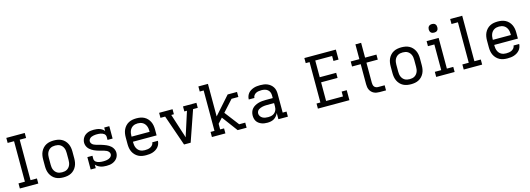

<svg xmlns="http://www.w3.org/2000/svg" viewBox="6 -1711 7437 2695"><g transform="rotate(-15 3725.0 -363.5)"><path d="M66 0V-74H159V-662H66V-735H334V-662H241V-74H334V0Z M700 8Q671 8 642.5 3Q614 -2 588 -15.5Q562 -29 542 -50.5Q522 -72 509.5 -98Q497 -124 492 -152.5Q487 -181 487 -210V-310Q487 -339 492 -367.5Q497 -396 509.5 -422Q522 -448 542 -469.5Q562 -491 588 -504.5Q614 -518 642.5 -523Q671 -528 700 -528Q729 -528 757.5 -523Q786 -518 812 -504.5Q838 -491 858 -469.5Q878 -448 890.5 -422Q903 -396 908 -367.5Q913 -339 913 -310V-210Q913 -181 908 -152.5Q903 -124 890.5 -98Q878 -72 858 -50.5Q838 -29 812 -15.5Q786 -2 757.5 3Q729 8 700 8ZM700 -66Q718 -66 736.5 -69.5Q755 -73 771 -82.5Q787 -92 799 -106.5Q811 -121 818 -138Q825 -155 827.5 -173.5Q830 -192 830 -210V-310Q830 -328 827.5 -346.5Q825 -365 818 -382Q811 -399 799 -413.5Q787 -428 771 -437.5Q755 -447 736.5 -450.5Q718 -454 700 -454Q682 -454 663.5 -450.5Q645 -447 629 -437.5Q613 -428 601 -413.5Q589 -399 582 -382Q575 -365 572.5 -346.5Q570 -328 570 -310V-210Q570 -192 572.5 -173.5Q575 -155 582 -138Q589 -121 601 -106.5Q613 -92 629 -82.5Q645 -73 663.5 -69.5Q682 -66 700 -66Z M1324 8Q1303 8 1281.5 5.5Q1260 3 1239.5 -4Q1219 -11 1201 -22.5Q1183 -34 1169 -51V0H1095V-180H1169V-135Q1169 -122 1175.5 -109.5Q1182 -97 1193 -89Q1204 -81 1216.5 -76.5Q1229 -72 1242.5 -69.5Q1256 -67 1269.5 -66Q1283 -65 1296 -65Q1309 -65 1322.5 -66Q1336 -67 1349.5 -69.5Q1363 -72 1375.5 -77Q1388 -82 1398.5 -90Q1409 -98 1416 -110Q1423 -122 1423 -136Q1423 -154 1411 -169Q1399 -184 1382.5 -192.5Q1366 -201 1348.5 -205.5Q1331 -210 1313 -215Q1295 -220 1277.5 -225Q1260 -230 1242.5 -236Q1225 -242 1208.5 -249.5Q1192 -257 1176.5 -267Q1161 -277 1147.5 -289Q1134 -301 1124 -316.5Q1114 -332 1108.5 -350Q1103 -368 1103 -386Q1103 -407 1109.5 -427.5Q1116 -448 1128.5 -465.5Q1141 -483 1158.5 -495.5Q1176 -508 1196 -515.5Q1216 -523 1237.5 -525.5Q1259 -528 1280 -528Q1301 -528 1322 -525.5Q1343 -523 1362.5 -516.5Q1382 -510 1400 -498.5Q1418 -487 1431 -470V-520H1505V-340H1431V-385Q1431 -398 1425 -410Q1419 -422 1408.5 -430Q1398 -438 1385.5 -443Q1373 -448 1360 -450.5Q1347 -453 1334 -454Q1321 -455 1308 -455Q1295 -455 1282 -454Q1269 -453 1256 -450Q1243 -447 1230.5 -442.5Q1218 -438 1208 -429.5Q1198 -421 1191.5 -409.5Q1185 -398 1185 -385Q1185 -366 1197 -351Q1209 -336 1225.5 -328Q1242 -320 1259.5 -315Q1277 -310 1295 -305.5Q1313 -301 1330.5 -295.5Q1348 -290 1365 -284Q1382 -278 1399 -270.5Q1416 -263 1431.5 -253.5Q1447 -244 1460.5 -231.5Q1474 -219 1484 -203.5Q1494 -188 1499.5 -170.5Q1505 -153 1505 -134Q1505 -113 1498 -92Q1491 -71 1478 -54Q1465 -37 1447 -24.5Q1429 -12 1409 -4.5Q1389 3 1367.5 5.5Q1346 8 1324 8Z M1900 8Q1871 8 1842.5 3Q1814 -2 1788.5 -15.5Q1763 -29 1742.5 -50.5Q1722 -72 1709.5 -98Q1697 -124 1692 -152.5Q1687 -181 1687 -210V-310Q1687 -339 1692 -367.5Q1697 -396 1709.5 -422Q1722 -448 1742 -469.5Q1762 -491 1788 -504.5Q1814 -518 1842.5 -523Q1871 -528 1900 -528Q1929 -528 1957.5 -523Q1986 -518 2012 -504.5Q2038 -491 2058 -469.5Q2078 -448 2090.5 -422Q2103 -396 2108 -367.5Q2113 -339 2113 -310V-223H1769V-210Q1769 -191 1772 -173Q1775 -155 1782 -138Q1789 -121 1801 -106.5Q1813 -92 1829 -82.5Q1845 -73 1863.5 -69Q1882 -65 1900 -65Q1921 -65 1942 -68Q1963 -71 1982 -80.5Q2001 -90 2014.5 -107Q2028 -124 2029 -145H2111Q2110 -121 2101.5 -98Q2093 -75 2077 -56.5Q2061 -38 2040 -25Q2019 -12 1996 -4.5Q1973 3 1949 5.5Q1925 8 1900 8ZM2031 -297V-310Q2031 -328 2028 -346.5Q2025 -365 2018 -382Q2011 -399 1999 -413.5Q1987 -428 1971 -437.5Q1955 -447 1937 -451Q1919 -455 1900 -455Q1881 -455 1863 -451Q1845 -447 1829 -437.5Q1813 -428 1801 -413.5Q1789 -399 1782 -382Q1775 -365 1772 -346.5Q1769 -328 1769 -310V-297Z M2452 0 2297 -447H2229V-520H2424V-447H2386L2474 -173Q2481 -153 2487.5 -132.5Q2494 -112 2500 -91Q2506 -112 2512.5 -132.5Q2519 -153 2526 -173L2614 -447H2576V-520H2771V-447H2703L2548 0Z M2857 0V-74H2914V-661H2857V-735H2996V-262L3225 -520H3361V-447H3262L3113 -283L3273 -74H3361V0H3231L3062 -227L2996 -155V-73H3053V0Z M3663 8Q3641 8 3619 5Q3597 2 3577 -6Q3557 -14 3539 -27Q3521 -40 3509 -58.5Q3497 -77 3492 -98.5Q3487 -120 3487 -142Q3487 -169 3495.5 -195Q3504 -221 3522 -241Q3540 -261 3564 -274Q3588 -287 3614 -294.5Q3640 -302 3667 -304.5Q3694 -307 3720 -307H3823V-347Q3823 -370 3814 -392.5Q3805 -415 3786.5 -429.5Q3768 -444 3745 -449.5Q3722 -455 3699 -455Q3678 -455 3657.5 -452Q3637 -449 3619 -440Q3601 -431 3588 -413.5Q3575 -396 3575 -376V-375H3493V-377Q3493 -401 3501.5 -424Q3510 -447 3525 -465Q3540 -483 3561 -495.5Q3582 -508 3604.5 -515.5Q3627 -523 3651 -525.5Q3675 -528 3699 -528Q3725 -528 3751 -524.5Q3777 -521 3801 -511Q3825 -501 3845.5 -484.5Q3866 -468 3880 -446Q3894 -424 3899.5 -398.5Q3905 -373 3905 -347V-74H3961V0H3823V-91Q3813 -68 3797 -48Q3781 -28 3759.5 -15Q3738 -2 3713 3Q3688 8 3663 8ZM3695 -65Q3712 -65 3729 -68Q3746 -71 3761 -78Q3776 -85 3788.5 -97Q3801 -109 3809 -124Q3817 -139 3820 -155.5Q3823 -172 3823 -189V-234H3721Q3704 -234 3688 -233Q3672 -232 3656.5 -228.5Q3641 -225 3625.5 -219.5Q3610 -214 3597 -205Q3584 -196 3576.5 -181Q3569 -166 3569 -150Q3569 -129 3581.5 -110.5Q3594 -92 3612.5 -82Q3631 -72 3652.5 -68.5Q3674 -65 3695 -65Z M4397 0V-74H4453V-661H4397V-735H4855V-590H4781V-662H4536V-419H4775V-345H4536V-74H4781V-145H4855V0Z M5387 0H5293Q5272 0 5251.5 -3.5Q5231 -7 5212.5 -16Q5194 -25 5179 -40Q5164 -55 5155 -73.5Q5146 -92 5142.5 -112.5Q5139 -133 5139 -154V-447H5013V-520H5139V-735H5222V-520H5387V-447H5222V-154Q5222 -139 5225.5 -123.5Q5229 -108 5238.5 -96.5Q5248 -85 5263 -79.5Q5278 -74 5293 -74H5387Z M5750 8Q5721 8 5692.5 3Q5664 -2 5638 -15.5Q5612 -29 5592 -50.5Q5572 -72 5559.5 -98Q5547 -124 5542 -152.5Q5537 -181 5537 -210V-310Q5537 -339 5542 -367.5Q5547 -396 5559.5 -422Q5572 -448 5592 -469.5Q5612 -491 5638 -504.5Q5664 -518 5692.5 -523Q5721 -528 5750 -528Q5779 -528 5807.5 -523Q5836 -518 5862 -504.5Q5888 -491 5908 -469.5Q5928 -448 5940.5 -422Q5953 -396 5958 -367.5Q5963 -339 5963 -310V-210Q5963 -181 5958 -152.5Q5953 -124 5940.5 -98Q5928 -72 5908 -50.5Q5888 -29 5862 -15.5Q5836 -2 5807.5 3Q5779 8 5750 8ZM5750 -66Q5768 -66 5786.5 -69.5Q5805 -73 5821 -82.5Q5837 -92 5849 -106.5Q5861 -121 5868 -138Q5875 -155 5877.5 -173.5Q5880 -192 5880 -210V-310Q5880 -328 5877.5 -346.5Q5875 -365 5868 -382Q5861 -399 5849 -413.5Q5837 -428 5821 -437.5Q5805 -447 5786.5 -450.5Q5768 -454 5750 -454Q5732 -454 5713.5 -450.5Q5695 -447 5679 -437.5Q5663 -428 5651 -413.5Q5639 -399 5632 -382Q5625 -365 5622.5 -346.5Q5620 -328 5620 -310V-210Q5620 -192 5622.5 -173.5Q5625 -155 5632 -138Q5639 -121 5651 -106.5Q5663 -92 5679 -82.5Q5695 -73 5713.5 -69.5Q5732 -66 5750 -66Z M6116 0V-74H6209V-447H6116V-520H6291V-74H6384V0ZM6250 -608Q6237 -608 6225 -611.5Q6213 -615 6204 -624Q6195 -633 6191 -645Q6187 -657 6187 -670Q6187 -683 6191 -695Q6195 -707 6204 -716Q6213 -725 6225 -729Q6237 -733 6250 -733Q6263 -733 6275 -729Q6287 -725 6296 -716Q6305 -707 6308.5 -695Q6312 -683 6312 -670Q6312 -657 6308.5 -645Q6305 -633 6296 -624Q6287 -615 6275 -611.5Q6263 -608 6250 -608Z M6516 0V-74H6609V-662H6516V-735H6691V-74H6784V0Z M7150 8Q7121 8 7092.5 3Q7064 -2 7038.5 -15.5Q7013 -29 6992.5 -50.5Q6972 -72 6959.5 -98Q6947 -124 6942 -152.5Q6937 -181 6937 -210V-310Q6937 -339 6942 -367.5Q6947 -396 6959.5 -422Q6972 -448 6992 -469.5Q7012 -491 7038 -504.5Q7064 -518 7092.5 -523Q7121 -528 7150 -528Q7179 -528 7207.5 -523Q7236 -518 7262 -504.5Q7288 -491 7308 -469.5Q7328 -448 7340.5 -422Q7353 -396 7358 -367.5Q7363 -339 7363 -310V-223H7019V-210Q7019 -191 7022 -173Q7025 -155 7032 -138Q7039 -121 7051 -106.5Q7063 -92 7079 -82.5Q7095 -73 7113.5 -69Q7132 -65 7150 -65Q7171 -65 7192 -68Q7213 -71 7232 -80.5Q7251 -90 7264.5 -107Q7278 -124 7279 -145H7361Q7360 -121 7351.5 -98Q7343 -75 7327 -56.5Q7311 -38 7290 -25Q7269 -12 7246 -4.5Q7223 3 7199 5.5Q7175 8 7150 8ZM7281 -297V-310Q7281 -328 7278 -346.5Q7275 -365 7268 -382Q7261 -399 7249 -413.5Q7237 -428 7221 -437.5Q7205 -447 7187 -451Q7169 -455 7150 -455Q7131 -455 7113 -451Q7095 -447 7079 -437.5Q7063 -428 7051 -413.5Q7039 -399 7032 -382Q7025 -365 7022 -346.5Q7019 -328 7019 -310V-297Z"/></g></svg>

Font: Iosevka Etoile
Style: Regular
Weight: 400
Designer: Belleve Invis
Foundry: Belleve Invis
Version: Version 33.2.4